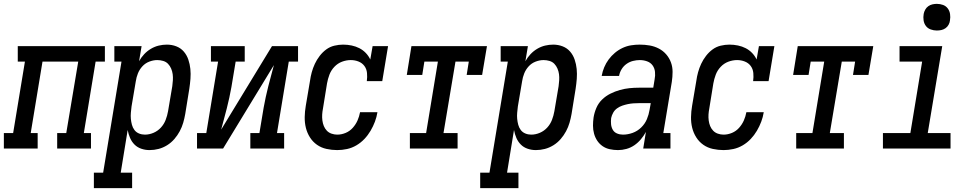

<svg xmlns="http://www.w3.org/2000/svg" viewBox="-44 -769 5064 994"><path d="M-24 0V-80H24L85 -450H48V-530H499V-450H451L390 -80H427V0H252V-80H299L361 -450H176L115 -80H151V0Z M442 205V125H490L585 -450H548V-530H689L676 -452Q687 -472 702.5 -488.5Q718 -505 737.5 -516.5Q757 -528 778 -533Q799 -538 820 -538Q846 -538 869 -529Q892 -520 907.5 -502Q923 -484 931 -460.5Q939 -437 941.5 -412Q944 -387 942 -361Q940 -335 936 -309L915 -179Q911 -156 904.5 -133.5Q898 -111 886.5 -89.5Q875 -68 858.5 -49Q842 -30 821 -17Q800 -4 777 2Q754 8 730 8Q708 8 687.5 1Q667 -6 652.5 -20.5Q638 -35 629.5 -54.5Q621 -74 617 -96L581 125H640V205ZM706 -72Q729 -72 751 -81.5Q773 -91 789 -108.5Q805 -126 813.5 -148Q822 -170 826 -193L848 -323Q850 -338 851 -354Q852 -370 850 -385Q848 -400 842 -414Q836 -428 826 -438.5Q816 -449 801 -453.5Q786 -458 770 -458Q750 -458 729 -450Q708 -442 693 -425.5Q678 -409 670 -389Q662 -369 659 -348L637 -218Q635 -202 633.5 -185.5Q632 -169 633.5 -153.5Q635 -138 639 -123Q643 -108 652 -96Q661 -84 675.5 -78Q690 -72 706 -72Z M976 0V-80H1024L1085 -450H1048V-530H1223V-450H1176L1154 -318Q1149 -290 1143 -262.5Q1137 -235 1130 -207.5Q1123 -180 1115.5 -152.5Q1108 -125 1101 -98L1364 -530H1499V-450H1451L1390 -80H1427V0H1252V-80H1299L1321 -212Q1326 -240 1332 -267.5Q1338 -295 1345 -322.5Q1352 -350 1359.5 -377.5Q1367 -405 1374 -432L1111 0Z M1702 8Q1674 8 1646.5 2Q1619 -4 1597 -19.5Q1575 -35 1560.5 -58Q1546 -81 1539.5 -107.5Q1533 -134 1533.5 -163Q1534 -192 1539 -221L1561 -351Q1564 -373 1570 -395Q1576 -417 1586 -438.5Q1596 -460 1611 -479.5Q1626 -499 1645 -513Q1664 -527 1687 -532.5Q1710 -538 1732 -538Q1755 -538 1776.5 -533.5Q1798 -529 1816.5 -519.5Q1835 -510 1849.5 -495Q1864 -480 1873 -461L1885 -530H1965L1935 -349H1855Q1858 -370 1856 -391Q1854 -412 1842.5 -427.5Q1831 -443 1812 -450.5Q1793 -458 1772 -458Q1749 -458 1726.5 -449.5Q1704 -441 1687 -423Q1670 -405 1661.5 -382.5Q1653 -360 1649 -337L1628 -207Q1625 -192 1624 -176.5Q1623 -161 1625 -145.5Q1627 -130 1632.5 -116.5Q1638 -103 1648 -92.5Q1658 -82 1672.5 -77Q1687 -72 1702 -72Q1724 -72 1745.5 -81Q1767 -90 1782.5 -107.5Q1798 -125 1807 -145.5Q1816 -166 1820 -188H1910Q1906 -163 1897 -139Q1888 -115 1874.5 -92Q1861 -69 1842.5 -49.5Q1824 -30 1801 -16.5Q1778 -3 1752.5 2.5Q1727 8 1702 8Z M2078 0V-80H2162L2223 -450H2153L2142 -381H2062L2086 -530H2477L2452 -381H2372L2383 -450H2314L2252 -80H2325V0Z M2442 205V125H2490L2585 -450H2548V-530H2689L2676 -452Q2687 -472 2702.5 -488.5Q2718 -505 2737.5 -516.5Q2757 -528 2778 -533Q2799 -538 2820 -538Q2846 -538 2869 -529Q2892 -520 2907.5 -502Q2923 -484 2931 -460.5Q2939 -437 2941.5 -412Q2944 -387 2942 -361Q2940 -335 2936 -309L2915 -179Q2911 -156 2904.5 -133.5Q2898 -111 2886.5 -89.5Q2875 -68 2858.5 -49Q2842 -30 2821 -17Q2800 -4 2777 2Q2754 8 2730 8Q2708 8 2687.5 1Q2667 -6 2652.5 -20.5Q2638 -35 2629.5 -54.5Q2621 -74 2617 -96L2581 125H2640V205ZM2706 -72Q2729 -72 2751 -81.5Q2773 -91 2789 -108.5Q2805 -126 2813.5 -148Q2822 -170 2826 -193L2848 -323Q2850 -338 2851 -354Q2852 -370 2850 -385Q2848 -400 2842 -414Q2836 -428 2826 -438.5Q2816 -449 2801 -453.5Q2786 -458 2770 -458Q2750 -458 2729 -450Q2708 -442 2693 -425.5Q2678 -409 2670 -389Q2662 -369 2659 -348L2637 -218Q2635 -202 2633.5 -185.5Q2632 -169 2633.5 -153.5Q2635 -138 2639 -123Q2643 -108 2652 -96Q2661 -84 2675.5 -78Q2690 -72 2706 -72Z M3156 8H3155Q3155 8 3155 8Q3155 8 3155 8Q3134 8 3113 3.5Q3092 -1 3075.5 -12.5Q3059 -24 3048 -40.5Q3037 -57 3031.5 -77Q3026 -97 3026 -118.5Q3026 -140 3029 -161Q3033 -186 3043.5 -210.5Q3054 -235 3073 -253.5Q3092 -272 3116 -284Q3140 -296 3165 -303Q3190 -310 3214.5 -312.5Q3239 -315 3264 -315H3338L3345 -358Q3349 -377 3347 -396.5Q3345 -416 3334.5 -430.5Q3324 -445 3306 -451.5Q3288 -458 3268 -458Q3251 -458 3233 -453.5Q3215 -449 3199.5 -438Q3184 -427 3174 -410.5Q3164 -394 3161 -376H3071Q3075 -399 3084 -420.5Q3093 -442 3107 -461Q3121 -480 3139.5 -495.5Q3158 -511 3179.5 -521Q3201 -531 3223.5 -534.5Q3246 -538 3268 -538Q3295 -538 3320 -533.5Q3345 -529 3367 -517.5Q3389 -506 3405 -487.5Q3421 -469 3429.5 -446Q3438 -423 3438 -397Q3438 -371 3434 -345L3390 -80H3427V0H3286L3300 -86Q3289 -66 3274 -48Q3259 -30 3240 -17Q3221 -4 3199 2Q3177 8 3156 8ZM3181 -72Q3206 -72 3231 -81Q3256 -90 3275.5 -109Q3295 -128 3305 -152Q3315 -176 3319 -201L3325 -235H3264Q3250 -235 3235.5 -234Q3221 -233 3206.5 -230Q3192 -227 3177.5 -222Q3163 -217 3150.5 -208Q3138 -199 3130.5 -185.5Q3123 -172 3120 -158Q3118 -142 3119.5 -126Q3121 -110 3128.5 -97Q3136 -84 3150.5 -78Q3165 -72 3181 -72Z M3702 8Q3674 8 3646.5 2Q3619 -4 3597 -19.5Q3575 -35 3560.5 -58Q3546 -81 3539.5 -107.5Q3533 -134 3533.5 -163Q3534 -192 3539 -221L3561 -351Q3564 -373 3570 -395Q3576 -417 3586 -438.5Q3596 -460 3611 -479.5Q3626 -499 3645 -513Q3664 -527 3687 -532.5Q3710 -538 3732 -538Q3755 -538 3776.5 -533.5Q3798 -529 3816.5 -519.5Q3835 -510 3849.5 -495Q3864 -480 3873 -461L3885 -530H3965L3935 -349H3855Q3858 -370 3856 -391Q3854 -412 3842.5 -427.5Q3831 -443 3812 -450.5Q3793 -458 3772 -458Q3749 -458 3726.5 -449.5Q3704 -441 3687 -423Q3670 -405 3661.5 -382.5Q3653 -360 3649 -337L3628 -207Q3625 -192 3624 -176.5Q3623 -161 3625 -145.5Q3627 -130 3632.5 -116.5Q3638 -103 3648 -92.5Q3658 -82 3672.5 -77Q3687 -72 3702 -72Q3724 -72 3745.5 -81Q3767 -90 3782.5 -107.5Q3798 -125 3807 -145.5Q3816 -166 3820 -188H3910Q3906 -163 3897 -139Q3888 -115 3874.5 -92Q3861 -69 3842.5 -49.5Q3824 -30 3801 -16.5Q3778 -3 3752.5 2.5Q3727 8 3702 8Z M4078 0V-80H4162L4223 -450H4153L4142 -381H4062L4086 -530H4477L4452 -381H4372L4383 -450H4314L4252 -80H4325V0Z M4527 0V-80H4669L4730 -450H4613V-530H4834L4759 -80H4877V0ZM4806 -611Q4790 -611 4774.5 -616.5Q4759 -622 4749.5 -634.5Q4740 -647 4737.5 -663.5Q4735 -680 4738 -697Q4740 -708 4746 -719Q4752 -730 4762 -737Q4772 -744 4783.5 -746.5Q4795 -749 4806 -749Q4823 -749 4838 -743.5Q4853 -738 4862.5 -725.5Q4872 -713 4874.5 -696.5Q4877 -680 4874 -663Q4873 -652 4867 -641Q4861 -630 4851 -623Q4841 -616 4829.5 -613.5Q4818 -611 4806 -611Z"/></svg>

Font: Iosevka Slab Medium Oblique
Style: Regular
Weight: 500
Italic angle: -9°
Monospace: yes
Designer: Belleve Invis
Foundry: Belleve Invis
Version: Version 11.1.1; ttfautohint (v1.8.3)